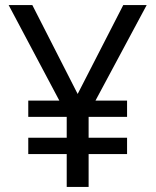

<svg xmlns="http://www.w3.org/2000/svg" viewBox="-20 -734 612 754"><path d="M285 -365 464 -714H556L355 -339H479V-275H328V-193H479V-129H328V0H242V-129H91V-193H242V-275H91V-339H213L14 -714H107Z"/></svg>

Font: Noto Sans Myanmar
Style: Regular
Weight: 400
Designer: Monotype Design Team
Foundry: Monotype Imaging Inc.
Version: Version 2.107